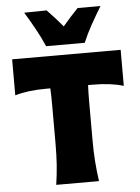

<svg xmlns="http://www.w3.org/2000/svg" viewBox="-63 -1014 773 1062"><g transform="rotate(-5 324.0 -483.0)"><path d="M205.5 0Q214 -56.5 217.8 -109.8Q221.5 -163 221.5 -230.5V-441Q221.5 -491.5 219.5 -534.5H198.5Q144 -534.5 102.2 -529.2Q60.5 -524 23 -513V-713H625.5V-513Q588.5 -524 546.5 -529.2Q504.5 -534.5 450 -534.5H429Q427 -491.5 427 -441V-230.5Q427 -163 431 -109.8Q435 -56.5 443 0ZM216.5 -769Q195.5 -818 168.5 -866.8Q141.5 -915.5 112 -964L236.5 -966Q282.5 -918.5 323.5 -869.5Q363 -917 408.5 -964H535.5Q506 -915.5 478.8 -866.8Q451.5 -818 431 -769Z"/></g></svg>

Font: Commissioner Flair ExtraBold
Style: Regular
Weight: 800
Designer: Kostas Bartsokas
Foundry: Kostas Bartsokas
Version: Version 1.000; ttfautohint (v1.8.3)